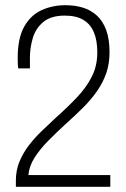

<svg xmlns="http://www.w3.org/2000/svg" viewBox="-20 -718 484 738"><path d="M41 0V-24Q41 -63 54.5 -96Q68 -129 90 -158Q112 -187 139.5 -213.5Q167 -240 195 -266Q240 -306 276 -344Q312 -382 333 -423.5Q354 -465 354 -517Q354 -562 341 -593.5Q328 -625 300.5 -641.5Q273 -658 229 -658Q176 -658 146.5 -633.5Q117 -609 106 -571.5Q95 -534 95 -496V-455H50Q49 -460 48.5 -471Q48 -482 48 -495Q48 -571 73 -615.5Q98 -660 140 -679Q182 -698 231 -698Q267 -698 297.5 -689Q328 -680 351.5 -659Q375 -638 388 -603Q401 -568 401 -517Q401 -473 388.5 -437Q376 -401 353.5 -368.5Q331 -336 300 -305Q269 -274 232 -241Q197 -209 165 -176.5Q133 -144 112.5 -111.5Q92 -79 89 -45H404V0Z"/></svg>

Font: Archivo Condensed Thin
Style: Regular
Weight: 250
Width: 3
Designer: Hector Gatti
Foundry: Omnibus-Type
Version: Version 2.001